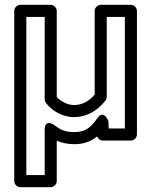

<svg xmlns="http://www.w3.org/2000/svg" viewBox="-20 -557 626 795"><path d="M169.9 -131.2C191.6 -101.7 235.9 -72 286 -72C337.1 -72 381.7 -96.7 416.6 -140.4C420.1 -144.9 422 -150.9 422 -156V-487H497V-25H430.1L429 -54.9C429 -54.9 410.2 -106.2 383.6 -68.4C357.8 -31.8 336.2 -10 288 -10C249.1 -10 229.5 -20 205.3 -38.8C205.3 -38.8 165 -68.4 165 -19V168H89V-487H165V-146C165 -140.6 167.1 -134.9 169.9 -131.2ZM215 -155V-512C215 -522.7 205.1 -537 190 -537H64C53.3 -537 39 -527.1 39 -512V193C39 203.7 48.9 218 64 218H190C200.7 218 215 208.1 215 193V25.6C234 34.1 259.4 40 288 40C327.4 40 357.5 28 382.3 7.9C386.1 17.9 395 25 406 25H522C532.7 25 547 15.1 547 0V-512C547 -522.7 537.1 -537 522 -537H397C386.3 -537 372 -527.1 372 -512V-165C346.4 -135.7 318.3 -122 286 -122C259.9 -122 231.2 -137.8 215 -155Z"/></svg>

Font: Fog Sans
Style: Outline
Weight: 700
Foundry: Intel Corporation
Version: Version 1.00